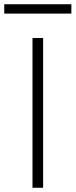

<svg xmlns="http://www.w3.org/2000/svg" viewBox="-35 -884 356 904"><path d="M118 0V-705H168V0ZM-15 -820V-864H301V-820Z"/></svg>

Font: Nunito Sans 7pt ExtraLight
Style: Regular
Weight: 250
Designer: Vernon Adams
Foundry: Vernon Adams
Version: Version 3.101;gftools[0.9.27]